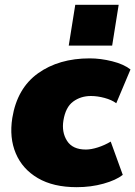

<svg xmlns="http://www.w3.org/2000/svg" viewBox="-20 -764 561 796"><path d="M18 0ZM298 12Q201 12 137 -25.5Q73 -63 45.5 -128Q18 -193 31 -275Q51 -398 137.5 -460Q224 -522 352 -522Q397 -522 445 -510Q493 -498 521 -476L462 -336Q443 -350 413.5 -358Q384 -366 357 -366Q315 -366 283.5 -343Q252 -320 243 -265Q235 -216 258 -180Q281 -144 336 -144Q358 -144 386 -153Q414 -162 439 -177L489 -39Q461 -17 409 -2.5Q357 12 298 12ZM265 -575 292 -744H472L445 -575Z"/></svg>

Font: Winston Black
Style: Italic
Weight: 900
Italic angle: -9°
Designer: Original fonts by Vernon Adams / Changes by Cristiano Sobral
Foundry: VOriginal fonts by Vernon Adams / Changes by Cristiano Sobral
Version: Version 2.503;July 17, 2020;FontCreator 13.0.0.2655 64-bit